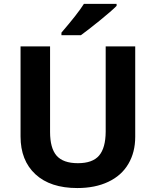

<svg xmlns="http://www.w3.org/2000/svg" viewBox="-20 -951 796 981"><path d="M670.9 -713.9V-252Q670.9 -172.9 635.7 -113.3Q600.6 -53.7 533.2 -22Q466.3 9.8 375 9.8Q237.3 9.8 161.1 -60.5Q85 -130.9 85 -253.9V-713.9H235.8V-276.9Q235.8 -194.3 269 -155.8Q302.7 -117.2 377.9 -117.2Q453.1 -117.2 486.3 -156.2Q519.5 -195.3 520 -277.8V-713.9ZM293.9 -771V-784.2Q377.9 -881.8 408.7 -931.2H575.7V-920.9Q550.8 -895.5 489.3 -845.7Q427.7 -795.9 393.1 -771Z"/></svg>

Font: OpenSans-Bold
Style: Bold
Weight: 700
Foundry: Ascender Corporation
Version: Version 1.10